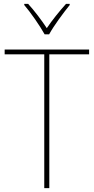

<svg xmlns="http://www.w3.org/2000/svg" viewBox="-20 -969 483 989"><path d="M210 -792H233C257 -836 305 -901 339 -943V-949H320C284 -909 248 -864 221 -824C195 -864 157 -914 125 -949H105V-943C137 -906 185 -837 210 -792ZM234 0V-689H439V-714H4V-689H208V0Z"/></svg>

Font: Noto Sans Gurmukhi SemiCondensed Thin
Style: Regular
Weight: 100
Width: 4
Designer: Jelle Bosma - Monotype Design Team
Foundry: Monotype Imaging Inc.
Version: Version 2.004